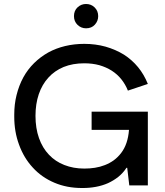

<svg xmlns="http://www.w3.org/2000/svg" viewBox="-20 -930 830 963"><path d="M395.5 13H391Q315 13 253 -13.5Q189 -40.5 144.5 -89.5Q99.5 -138 75.5 -204.5Q51.5 -269 51.5 -344.5V-355Q51.5 -407 63 -453Q75 -501.5 97 -542Q119 -582 151 -613.5Q182.5 -644.5 221.5 -666.5Q260.5 -688 306.5 -699Q352.5 -710 402.5 -710Q459 -710 509.5 -696Q560 -681.5 601.5 -656Q642 -630 672.5 -593Q702.5 -556.5 721.5 -509L621.5 -475.5Q609 -507 588.5 -532.5Q568.5 -557.5 540.5 -575.5Q513 -593 478.5 -603Q444 -612.5 402.5 -612.5Q345 -612.5 299 -594Q253.5 -575 222.5 -540.5Q191 -506 174.5 -457.5Q158 -408.5 158 -349Q158 -287 175.5 -237.5Q193 -188 225.5 -154Q257.5 -120 302.5 -102.5Q348 -84.5 402.5 -84.5Q430.5 -84.5 456 -88.5Q482 -92.5 506 -102Q529.5 -111 550.5 -126Q571 -141 587.5 -162.5Q621.5 -206.5 627 -278.5H439.5V-370H721.5V0H628.5L618 -88.5H614.5Q597 -62 573.5 -43Q550 -24.5 522 -11.5Q493.5 1 461.5 7Q429.5 13 395.5 13ZM411.5 -788Q387 -788 369 -805.2Q351 -822.5 351 -849Q351 -876.5 369 -893.2Q387 -910 411.5 -910Q437.5 -910 455 -892.5Q472.5 -875 472.5 -849Q472.5 -825 456 -806.5Q439.5 -788 411.5 -788Z"/></svg>

Font: Acari Sans Neue SemiBold
Style: Regular
Weight: 600
Designer: Alfredo Marco Pradil (font), Cristiano Sobral (main changes)
Foundry: Hanken Design Co. (font), Cristiano Sobral (main changes)
Version: Version 2.459;March 19, 2022;FontCreator 14.0.0.2808 64-bit;